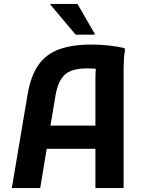

<svg xmlns="http://www.w3.org/2000/svg" viewBox="-20 -954 732 974"><path d="M40 0 120 -475Q136 -569 175 -624.5Q214 -680 280.5 -704Q347 -728 445 -728Q485 -728 528.5 -723.5Q572 -719 612 -710L614 -698Q610 -679 608.5 -649Q607 -619 607 -588.5Q607 -558 607 -538V0H464V-199H217L184 0ZM262 -472 236 -317H464V-550Q464 -565 464.5 -578.5Q465 -592 466 -605Q457 -606 445.5 -606.5Q434 -607 424 -607Q341 -607 307.5 -574Q274 -541 262 -472ZM364 -778 236 -930V-934H373L461 -782V-778Z"/></svg>

Font: Kufam SemiBold
Style: Regular
Weight: 600
Designer: Wael Morcos, Artur Schmal
Foundry: Original Type
Version: Version 1.300; ttfautohint (v1.8.3)